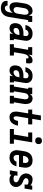

<svg xmlns="http://www.w3.org/2000/svg" viewBox="1741 -2546 1013 4545"><g transform="rotate(90 2247.5 -273.5)"><path d="M170 213Q146 213 122.5 210Q99 207 78 198.5Q57 190 39.5 176.5Q22 163 11 143.5Q0 124 -3.5 101Q-7 78 -4 54H108Q106 67 109.5 80Q113 93 122 101.5Q131 110 143.5 113.5Q156 117 170 117Q188 117 206.5 108Q225 99 237.5 83Q250 67 256.5 48.5Q263 30 266 12L280 -72Q269 -54 254 -38.5Q239 -23 221.5 -12.5Q204 -2 184 3Q164 8 144 8Q119 8 96.5 -1.5Q74 -11 59.5 -30Q45 -49 38.5 -72.5Q32 -96 30 -121Q28 -146 30 -171.5Q32 -197 36 -222L57 -352Q61 -375 67.5 -397Q74 -419 85 -440Q96 -461 111.5 -480Q127 -499 147 -512.5Q167 -526 190 -532Q213 -538 235 -538Q256 -538 275.5 -531.5Q295 -525 308 -511Q321 -497 329 -479Q337 -461 341 -441L355 -530H494V-434H452L376 27Q372 52 364 76Q356 100 342.5 122Q329 144 309.5 162Q290 180 267 192Q244 204 219 208.5Q194 213 170 213ZM207 -88Q224 -88 241 -95Q258 -102 270 -116Q282 -130 288.5 -146.5Q295 -163 298 -180L319 -310Q321 -324 322.5 -338Q324 -352 323.5 -366Q323 -380 320.5 -393.5Q318 -407 311.5 -418Q305 -429 293 -435.5Q281 -442 267 -442Q248 -442 229 -433Q210 -424 197 -408.5Q184 -393 177.5 -374.5Q171 -356 167 -337L146 -207Q144 -193 143 -179.5Q142 -166 143 -153.5Q144 -141 148.5 -128.5Q153 -116 161 -106.5Q169 -97 181 -92.5Q193 -88 207 -88Z M650 8Q628 8 607.5 3Q587 -2 570.5 -13.5Q554 -25 543.5 -42.5Q533 -60 528 -80Q523 -100 523 -121.5Q523 -143 526 -164Q530 -189 540.5 -214Q551 -239 570.5 -258Q590 -277 614.5 -289.5Q639 -302 664.5 -309.5Q690 -317 715 -319.5Q740 -322 766 -322H821L826 -355Q829 -371 828 -387Q827 -403 819.5 -416Q812 -429 797.5 -435.5Q783 -442 767 -442Q752 -442 736.5 -437.5Q721 -433 708.5 -423Q696 -413 688.5 -398.5Q681 -384 678 -369H566Q571 -392 579.5 -414Q588 -436 602 -456Q616 -476 635 -492.5Q654 -509 676 -519.5Q698 -530 721 -534Q744 -538 767 -538Q794 -538 820 -533.5Q846 -529 868 -517Q890 -505 906.5 -486Q923 -467 931.5 -443Q940 -419 940.5 -392.5Q941 -366 936 -339L896 -96H925V0H768L781 -79Q771 -61 757 -44.5Q743 -28 726 -16Q709 -4 689 2Q669 8 650 8ZM684 -88Q705 -88 726.5 -96.5Q748 -105 764.5 -122Q781 -139 789.5 -160Q798 -181 801 -203L805 -226H766Q753 -226 740.5 -225Q728 -224 715 -221.5Q702 -219 689.5 -215Q677 -211 666 -203.5Q655 -196 648 -184.5Q641 -173 639 -160Q637 -147 638 -134.5Q639 -122 644 -110.5Q649 -99 660 -93.5Q671 -88 684 -88Z M1021 0V-96H1098L1154 -434H1090V-530H1282L1267 -439Q1278 -459 1291.5 -477Q1305 -495 1322.5 -509.5Q1340 -524 1361 -531Q1382 -538 1403 -538Q1420 -538 1436.5 -533.5Q1453 -529 1462 -516Q1471 -503 1474 -486.5Q1477 -470 1476.5 -453Q1476 -436 1474 -419Q1472 -402 1469 -385H1356Q1357 -391 1358 -397Q1359 -403 1359 -409.5Q1359 -416 1358.5 -422Q1358 -428 1355 -433Q1352 -438 1346 -440Q1340 -442 1334 -442Q1319 -442 1306 -433.5Q1293 -425 1284 -413Q1275 -401 1269 -387Q1263 -373 1258.5 -359.5Q1254 -346 1250.5 -332Q1247 -318 1245 -303L1211 -96H1289V0Z M1650 8Q1628 8 1607.5 3Q1587 -2 1570.5 -13.5Q1554 -25 1543.5 -42.5Q1533 -60 1528 -80Q1523 -100 1523 -121.5Q1523 -143 1526 -164Q1530 -189 1540.5 -214Q1551 -239 1570.5 -258Q1590 -277 1614.5 -289.5Q1639 -302 1664.5 -309.5Q1690 -317 1715 -319.5Q1740 -322 1766 -322H1821L1826 -355Q1829 -371 1828 -387Q1827 -403 1819.5 -416Q1812 -429 1797.5 -435.5Q1783 -442 1767 -442Q1752 -442 1736.5 -437.5Q1721 -433 1708.5 -423Q1696 -413 1688.5 -398.5Q1681 -384 1678 -369H1566Q1571 -392 1579.5 -414Q1588 -436 1602 -456Q1616 -476 1635 -492.5Q1654 -509 1676 -519.5Q1698 -530 1721 -534Q1744 -538 1767 -538Q1794 -538 1820 -533.5Q1846 -529 1868 -517Q1890 -505 1906.5 -486Q1923 -467 1931.5 -443Q1940 -419 1940.5 -392.5Q1941 -366 1936 -339L1896 -96H1925V0H1768L1781 -79Q1771 -61 1757 -44.5Q1743 -28 1726 -16Q1709 -4 1689 2Q1669 8 1650 8ZM1684 -88Q1705 -88 1726.5 -96.5Q1748 -105 1764.5 -122Q1781 -139 1789.5 -160Q1798 -181 1801 -203L1805 -226H1766Q1753 -226 1740.5 -225Q1728 -224 1715 -221.5Q1702 -219 1689.5 -215Q1677 -211 1666 -203.5Q1655 -196 1648 -184.5Q1641 -173 1639 -160Q1637 -147 1638 -134.5Q1639 -122 1644 -110.5Q1649 -99 1660 -93.5Q1671 -88 1684 -88Z M1981 0V-96H2023L2079 -434H2050V-530H2207L2197 -470Q2206 -484 2217 -497.5Q2228 -511 2242.5 -520.5Q2257 -530 2273.5 -534Q2290 -538 2306 -538Q2332 -538 2356 -529Q2380 -520 2397 -502Q2414 -484 2423 -460.5Q2432 -437 2435.5 -412Q2439 -387 2437.5 -360.5Q2436 -334 2431 -308L2396 -96H2425V0H2242V-96H2284L2321 -323Q2323 -336 2324.5 -349.5Q2326 -363 2325 -375.5Q2324 -388 2321 -400Q2318 -412 2311 -422Q2304 -432 2292.5 -437Q2281 -442 2268 -442Q2251 -442 2234 -434.5Q2217 -427 2205 -413.5Q2193 -400 2186.5 -383.5Q2180 -367 2178 -350L2136 -96H2164V0Z M2751 8Q2725 8 2701 0.5Q2677 -7 2659.5 -23Q2642 -39 2632 -61.5Q2622 -84 2618.5 -109.5Q2615 -135 2616.5 -161Q2618 -187 2623 -212L2659 -434H2570V-530H2675L2709 -735H2822L2788 -530H2920V-434H2772L2733 -197Q2731 -186 2729.5 -175Q2728 -164 2728 -152.5Q2728 -141 2729.5 -130.5Q2731 -120 2735 -110.5Q2739 -101 2747.5 -94.5Q2756 -88 2767 -88Q2777 -88 2787 -93.5Q2797 -99 2804.5 -107.5Q2812 -116 2817 -126Q2822 -136 2825.5 -146Q2829 -156 2831.5 -166.5Q2834 -177 2836 -187Q2836 -189 2836 -190Q2836 -191 2837 -193H2948Q2948 -190 2947.5 -187.5Q2947 -185 2947 -183Q2942 -158 2934.5 -135Q2927 -112 2914.5 -90Q2902 -68 2884.5 -48.5Q2867 -29 2845 -16Q2823 -3 2799 2.5Q2775 8 2751 8Z M3028 0V-96H3160L3216 -434H3111V-530H3345L3273 -96H3378V0ZM3306 -600Q3287 -600 3269.5 -607Q3252 -614 3241 -628Q3230 -642 3227.5 -661Q3225 -680 3228 -699Q3230 -713 3237 -725Q3244 -737 3255 -745.5Q3266 -754 3279.5 -757Q3293 -760 3306 -760Q3325 -760 3343 -753Q3361 -746 3371.5 -732Q3382 -718 3385 -699Q3388 -680 3385 -661Q3383 -647 3376 -635Q3369 -623 3357.5 -614.5Q3346 -606 3332.5 -603Q3319 -600 3306 -600Z M3709 8Q3680 8 3651.5 2Q3623 -4 3600 -19Q3577 -34 3561 -57Q3545 -80 3537.5 -107Q3530 -134 3530.5 -163.5Q3531 -193 3536 -222L3557 -352Q3562 -377 3570 -401.5Q3578 -426 3592.5 -448.5Q3607 -471 3627.5 -489Q3648 -507 3671.5 -518Q3695 -529 3720.5 -533.5Q3746 -538 3770 -538Q3799 -538 3827.5 -532Q3856 -526 3878.5 -510.5Q3901 -495 3916 -472Q3931 -449 3938 -422Q3945 -395 3944.5 -366Q3944 -337 3939 -308L3924 -217H3648L3646 -207Q3644 -193 3643 -179.5Q3642 -166 3643.5 -153Q3645 -140 3649.5 -127.5Q3654 -115 3662.5 -106Q3671 -97 3683.5 -92.5Q3696 -88 3709 -88Q3724 -88 3739 -92Q3754 -96 3767 -105Q3780 -114 3788.5 -128Q3797 -142 3801 -157H3912Q3904 -122 3886 -90.5Q3868 -59 3840 -35.5Q3812 -12 3777.5 -2Q3743 8 3709 8ZM3664 -313H3828L3829 -323Q3831 -337 3832 -350.5Q3833 -364 3832 -377Q3831 -390 3826.5 -402Q3822 -414 3814 -423.5Q3806 -433 3794 -437.5Q3782 -442 3768 -442Q3749 -442 3730 -433.5Q3711 -425 3698 -409.5Q3685 -394 3678 -375Q3671 -356 3667 -337Z M4229 8Q4212 8 4195 6Q4178 4 4163 -1.5Q4148 -7 4134.5 -16.5Q4121 -26 4112 -39L4106 0H4007L4037 -181H4136L4128 -136Q4127 -127 4129.5 -119Q4132 -111 4138.5 -105.5Q4145 -100 4153 -96.5Q4161 -93 4169.5 -91Q4178 -89 4187 -88.5Q4196 -88 4204 -88Q4217 -88 4230.5 -89.5Q4244 -91 4256.5 -97Q4269 -103 4278.5 -113.5Q4288 -124 4290 -137Q4293 -154 4285.5 -168.5Q4278 -183 4266 -192.5Q4254 -202 4239.5 -208.5Q4225 -215 4210.5 -220.5Q4196 -226 4182 -232.5Q4168 -239 4155 -248Q4142 -257 4131 -267.5Q4120 -278 4111 -291Q4102 -304 4095.5 -318Q4089 -332 4085.5 -347.5Q4082 -363 4081 -379.5Q4080 -396 4083 -412Q4086 -429 4092 -445Q4098 -461 4107 -476Q4116 -491 4128.5 -504Q4141 -517 4156.5 -525Q4172 -533 4189 -535.5Q4206 -538 4223 -538Q4242 -538 4262 -535Q4282 -532 4300 -526Q4318 -520 4334.5 -510Q4351 -500 4362 -485L4370 -530H4468L4438 -349H4340L4347 -394Q4348 -403 4345.5 -411Q4343 -419 4336.5 -424.5Q4330 -430 4322.5 -433.5Q4315 -437 4306.5 -438.5Q4298 -440 4289 -441Q4280 -442 4271 -442Q4259 -442 4247 -440Q4235 -438 4223.5 -432.5Q4212 -427 4203.5 -416.5Q4195 -406 4193 -394Q4190 -377 4197.5 -363Q4205 -349 4216.5 -339Q4228 -329 4242.5 -322.5Q4257 -316 4271.5 -310Q4286 -304 4300 -298Q4314 -292 4327 -283Q4340 -274 4351 -263.5Q4362 -253 4371 -240.5Q4380 -228 4386.5 -214Q4393 -200 4397 -184.5Q4401 -169 4402 -153Q4403 -137 4400 -120Q4397 -101 4389 -83Q4381 -65 4368.5 -49.5Q4356 -34 4339 -22.5Q4322 -11 4303.5 -4Q4285 3 4266 5.5Q4247 8 4229 8Z"/></g></svg>

Font: Iosevka Curly Slab Oblique
Style: Bold
Weight: 700
Italic angle: -9°
Monospace: yes
Designer: Belleve Invis
Foundry: Belleve Invis
Version: Version 11.1.0; ttfautohint (v1.8.3)